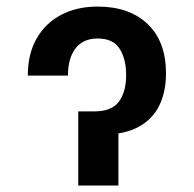

<svg xmlns="http://www.w3.org/2000/svg" viewBox="-20 -573 599 593"><path d="M65.9 -339.4Q65.9 -406.7 93.3 -454.3Q120.6 -502 169.2 -527.3Q217.8 -552.7 281.7 -552.7Q379.4 -552.7 436 -498.8Q492.7 -444.8 492.7 -345.7Q492.7 -290 472.2 -247.6Q451.7 -205.1 408 -181.2Q364.3 -157.2 294.9 -157.2H245.1V-229H272Q324.7 -229 347.2 -259Q369.6 -289.1 369.6 -341.3Q369.6 -391.1 349.4 -422.6Q329.1 -454.1 281.7 -454.1Q236.8 -454.1 213.4 -423.8Q189.9 -393.6 189.9 -339.4ZM221.7 -229H345.7V0H221.7Z"/></svg>

Font: Inter Cardless
Style: Medium
Weight: 500
Designer: Rasmus Andersson
Foundry: rsms
Version: Version 4.001;git-9221beed3